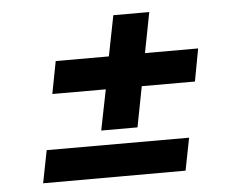

<svg xmlns="http://www.w3.org/2000/svg" viewBox="-43 -684 737 612"><g transform="rotate(-5 325.5 -378.0)"><path d="M270.2 -272.3 296.2 -401.9H125.1L145 -505.6H315.1L340.7 -635.2H455.7L430.7 -506.1H600.8L581.4 -401.9H411.3L386.3 -272.3ZM71.1 -121 91.6 -225.2H547.3L526.9 -121.5Z"/></g></svg>

Font: REM Medium
Style: Italic
Weight: 500
Italic angle: -11°
Designer: Octavio Pardo
Foundry: Ashler Design
Version: Version 1.005;gftools[0.9.28]